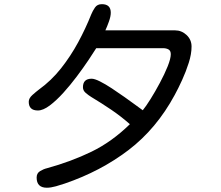

<svg xmlns="http://www.w3.org/2000/svg" viewBox="-20 -837 1040 903"><path d="M200.2 45.9Q152.3 45.9 152.3 -2Q152.3 -22.5 168.5 -32.2Q184.6 -42 201.2 -45.9Q314.5 -77.1 410.2 -123.5Q505.9 -169.9 590.8 -252.9Q548.8 -290 503.4 -320.8Q458 -351.6 409.2 -380.9Q396.5 -388.7 383.3 -399.9Q370.1 -411.1 370.1 -426.8Q370.1 -466.8 411.1 -466.8Q424.8 -466.8 450.2 -454.1Q475.6 -441.4 505.9 -421.4Q536.1 -401.4 565.9 -380.4Q595.7 -359.4 618.7 -342.3Q641.6 -325.2 651.4 -318.4Q666 -335.9 688 -371.1Q710 -406.2 731.9 -447.3Q753.9 -488.3 768.6 -524.9Q783.2 -561.5 783.2 -582Q783.2 -598.6 772.5 -604.5Q761.7 -610.4 747.1 -610.4H432.6Q419.9 -589.8 396 -554.2Q372.1 -518.6 341.3 -477.5Q310.5 -436.5 277.8 -400.4Q245.1 -364.3 213.9 -340.8Q182.6 -317.4 158.2 -317.4Q115.2 -317.4 115.2 -358.4Q115.2 -375 132.8 -390.6Q150.4 -406.2 162.1 -415Q221.7 -458 267.1 -515.6Q312.5 -573.2 347.7 -638.2Q382.8 -703.1 409.2 -769.5Q416 -786.1 426.8 -801.8Q437.5 -817.4 459 -817.4Q501 -817.4 501 -777.3Q501 -759.8 492.2 -735.4Q483.4 -710.9 475.6 -694.3H802.7Q834 -694.3 857.4 -672.4Q880.9 -650.4 880.9 -618.2Q880.9 -583 867.7 -541.5Q854.5 -500 836.4 -460.4Q818.4 -420.9 801.8 -390.6Q715.8 -231.4 584.5 -131.3Q453.1 -31.2 284.2 26.4Q267.6 32.2 243.2 39.1Q218.8 45.9 200.2 45.9Z"/></svg>

Font: Kosugi Maru
Style: Regular
Weight: 400
Designer: MOTOYA
Version: Version 4.002